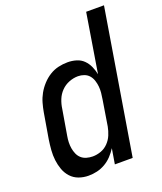

<svg xmlns="http://www.w3.org/2000/svg" viewBox="-138 -824 778 921"><g transform="rotate(-20 251.5 -363.5)"><path d="M155 8Q129 8 105.5 -0.5Q82 -9 65.5 -27Q49 -45 40.5 -68.5Q32 -92 29 -117Q26 -142 28 -168.5Q30 -195 34 -221L56 -351Q60 -374 66.5 -397Q73 -420 85 -441.5Q97 -463 114.5 -482Q132 -501 153 -514Q174 -527 197.5 -532.5Q221 -538 245 -538Q268 -538 289.5 -531.5Q311 -525 326 -510Q341 -495 350 -475Q359 -455 363 -434L412 -735H503L382 0H291L304 -78Q292 -59 276 -42Q260 -25 240 -13.5Q220 -2 198.5 3Q177 8 155 8ZM205 -72Q226 -72 247 -79.5Q268 -87 284 -103.5Q300 -120 308.5 -140.5Q317 -161 321 -182L342 -312Q345 -329 346.5 -345.5Q348 -362 346.5 -377.5Q345 -393 340 -408.5Q335 -424 325 -435.5Q315 -447 300 -452.5Q285 -458 269 -458Q246 -458 223 -449Q200 -440 183 -422.5Q166 -405 157 -382.5Q148 -360 145 -337L123 -207Q120 -191 119.5 -175Q119 -159 121.5 -144Q124 -129 130 -115Q136 -101 147 -91Q158 -81 173.5 -76.5Q189 -72 205 -72Q205 -72 205 -72Q205 -72 205 -72Z"/></g></svg>

Font: Iosevka Curly Medium Oblique
Style: Regular
Weight: 500
Italic angle: -9°
Monospace: yes
Designer: Belleve Invis
Foundry: Belleve Invis
Version: Version 11.1.0; ttfautohint (v1.8.3)